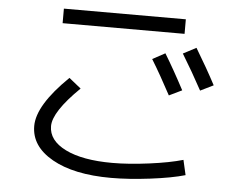

<svg xmlns="http://www.w3.org/2000/svg" viewBox="-53 -797 1106 894"><g transform="rotate(5 500.0 -350.0)"><path d="M640 -535 699 -567Q744 -493 792 -402L732 -373Q683 -465 640 -535ZM780 -573 841 -605Q896 -514 936 -438L875 -408Q829 -493 780 -573ZM210 -665V-733H780V-665ZM842 -10Q780 8 679.5 20.5Q579 33 497 33Q323 33 221.5 -24.5Q120 -82 120 -177Q120 -274 264 -414L320 -369Q198 -250 198 -183Q198 -116 277.5 -76.5Q357 -37 497 -37Q573 -37 668.5 -49.5Q764 -62 826 -80Z"/></g></svg>

Font: M PLUS 1p
Style: Regular
Weight: 400
Version: Version 1.062